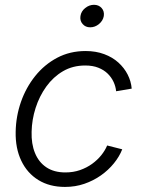

<svg xmlns="http://www.w3.org/2000/svg" viewBox="-20 -752 584 783"><path d="M245.1 10.3Q182.1 10.3 136.5 -17.8Q90.8 -45.9 66.7 -96.7Q42.5 -147.5 43.9 -214.4Q44.9 -277.3 65.4 -336.2Q85.9 -395 123.5 -441.9Q161.1 -488.8 213.1 -516.4Q265.1 -543.9 329.1 -543.9Q371.1 -543.9 405 -531.2Q439 -518.6 462.9 -496.8Q486.8 -475.1 500.7 -447.8Q514.6 -420.4 517.1 -390.6L453.6 -379.9Q451.7 -399.4 443.1 -418Q434.6 -436.5 419.2 -451.7Q403.8 -466.8 381.1 -475.8Q358.4 -484.9 327.6 -484.9Q276.9 -484.9 237.1 -461.7Q197.3 -438.5 168.9 -399.2Q140.6 -359.9 125.2 -311.8Q109.9 -263.7 108.9 -214.4Q107.4 -165.5 122.6 -128.2Q137.7 -90.8 168.9 -69.8Q200.2 -48.8 246.6 -48.8Q278.8 -48.8 306.2 -58.3Q333.5 -67.9 355.5 -83.7Q377.4 -99.6 393.1 -119.1Q408.7 -138.7 417 -158.7L478.5 -143.1Q466.8 -113.3 444.3 -85.7Q421.9 -58.1 391.4 -36.6Q360.8 -15.1 324 -2.4Q287.1 10.3 245.1 10.3ZM347.7 -640.6Q328.6 -640.6 316.9 -654.1Q305.2 -667.5 308.1 -686.5Q311 -706.1 327.4 -719.2Q343.8 -732.4 363.3 -732.4Q382.8 -732.4 394.5 -719.2Q406.2 -706.1 403.3 -686.5Q399.9 -667.5 383.8 -654.1Q367.7 -640.6 347.7 -640.6Z"/></svg>

Font: Inter 20pt Light
Style: Italic
Weight: 300
Italic angle: -9.3988°
Version: Version 4.001;git-66647c0bb